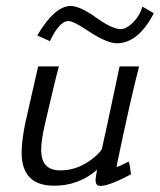

<svg xmlns="http://www.w3.org/2000/svg" viewBox="-20 -609 532 639"><path d="M378 -388H443Q416 -286 368 -56Q370 -54 371 -54Q374 -54 390.5 -62.5Q407 -71 408 -71Q412 -64 416 -29Q333 15 309 9Q298 7 298 -10Q298 -16 303 -44Q241 10 158 9Q52 8 52 -101Q52 -140 64 -199Q69 -220 107 -388H176Q165 -349 130 -198Q117 -142 117 -110Q117 -43 178 -42Q230 -41 276 -72Q309 -95 319 -113Q326 -141 378 -388ZM492 -565Q440 -465 369 -465Q335 -465 272 -507Q223 -540 206 -539Q177 -537 146 -472L104 -491Q160 -586 212 -589Q244 -591 302 -549Q351 -514 380 -512Q399 -511 422 -533.5Q445 -556 454 -587Q472 -577 492 -565Z"/></svg>

Font: GFS Neohellenic Rg
Style: Italic
Weight: 400
Italic angle: -12°
Designer: Takis Katsoulidis and George D. Matthiopoulos
Foundry: Takis Katsoulidis and George D. Matthiopoulos
Version: Version 1.0